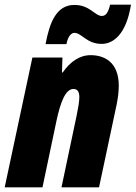

<svg xmlns="http://www.w3.org/2000/svg" viewBox="-33 -798 578 818"><path d="M161 -610H250C257 -646 272 -658 284 -658C315 -658 336 -611 400 -611C450 -611 505 -652 525 -778H436C428 -743 417 -730 401 -730C371 -730 350 -777 284 -777C206 -777 178 -700 161 -610ZM-13 0H148L208 -285C224 -359 245 -419 280 -419C298 -419 305 -406 305 -384C305 -366 300 -337 294 -308L229 0H389L464 -353C471 -388 473 -413 473 -433C473 -533 412 -563 353 -563C306 -563 266 -535 234 -489H231L233 -553H105Z"/></svg>

Font: Noto Sans ExtraCondensed Black
Style: Italic
Weight: 900
Width: 2
Italic angle: -12°
Designer: Monotype Design Team
Foundry: Monotype Imaging Inc.
Version: Version 2.013